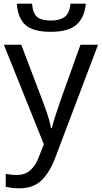

<svg xmlns="http://www.w3.org/2000/svg" viewBox="-20 -778 550 1038"><path d="M1 -536H95L211 -231Q226 -191 238 -154.5Q250 -118 256 -85H260Q266 -110 279 -150.5Q292 -191 306 -232L415 -536H510L279 74Q251 150 206.5 195Q162 240 84 240Q60 240 42 237.5Q24 235 11 232V162Q22 164 37.5 166Q53 168 70 168Q116 168 144.5 142Q173 116 189 73L217 2ZM444 -758Q437 -683 393.5 -644.5Q350 -606 255 -606Q157 -606 116.5 -644Q76 -682 71 -758H153Q158 -704 181.5 -685.5Q205 -667 257 -667Q303 -667 329.5 -686.5Q356 -706 361 -758Z"/></svg>

Font: Noto IKEA Latin
Style: Regular
Weight: 400
Designer: Monotype Design Team
Foundry: Monotype Imaging Inc.
Version: Version 1.0